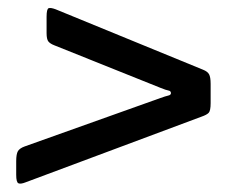

<svg xmlns="http://www.w3.org/2000/svg" viewBox="-20 -617 600 474"><path d="M376.5 -400 114.5 -505Q104 -509 99.5 -514.5Q95 -520 95 -535.5V-575.5Q95 -595 100.2 -596.8Q105.5 -598.5 117.5 -594L481 -445Q492.5 -440.5 496.2 -433.5Q500 -426.5 500 -410V-362.5Q500 -343.5 495.2 -338.5Q490.5 -333.5 477.5 -329L43.5 -167Q31 -162 25.5 -164.5Q20 -167 20 -185.5V-219Q20 -236.5 24.2 -243.8Q28.5 -251 41 -255.5L376 -375Q388.5 -379.5 395.2 -381Q402 -382.5 402 -387Q402 -392.5 396 -393.5Q390 -394.5 376.5 -400Z"/></svg>

Font: Besley* Narrow
Style: Bold Italic
Weight: 700
Width: 4
Italic angle: -13°
Designer: Owen Earl
Foundry: indestructible type*
Version: Version 3.000; ttfautohint (v1.8.3)